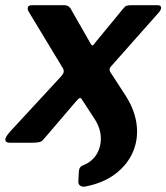

<svg xmlns="http://www.w3.org/2000/svg" viewBox="-41 -550 641 740"><path d="M287 169Q276 171 268 165.5Q260 160 261 149L263 109Q265 91 282 86Q315 72 332 43.5Q349 15 347.5 -21.5Q346 -58 322 -94L277 -163Q271 -174 266 -172Q261 -170 251 -158L126 -12Q120 -4 109 -2Q98 0 86 0H-4Q-20 0 -20.5 -11Q-21 -22 -1 -44L193 -254Q202 -264 204 -270.5Q206 -277 202 -286L69 -506Q64 -515 66.5 -522.5Q69 -530 83 -530H205Q218 -530 225 -524Q232 -518 235 -510L310 -379Q314 -373 318 -376Q322 -379 327 -387L434 -517Q441 -526 447.5 -528Q454 -530 468 -530H565Q580 -530 580 -521Q580 -512 572 -503L393 -301Q384 -292 382 -286Q380 -280 385 -271L446 -177Q480 -122 486 -66.5Q492 -11 470.5 37.5Q449 86 402.5 121Q356 156 287 169Z"/></svg>

Font: Libre Franklin
Style: Bold Italic
Weight: 700
Italic angle: -8°
Designer: Pablo Impallari, Rodrigo Fuenzalida, Nhung Nguyen
Foundry: Impallari Type
Version: Version 3.000